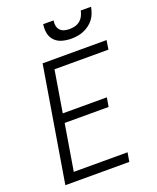

<svg xmlns="http://www.w3.org/2000/svg" viewBox="-171 -1054 942 1154"><g transform="rotate(-20 300.0 -477.5)"><path d="M43 0 165 -735H574L565 -677H220L176 -411H458L448 -353H167L118 -58H462L452 0ZM379 -815Q350 -815 322 -822.5Q294 -830 274.5 -849.5Q255 -869 249.5 -897.5Q244 -926 249 -955H315Q312 -938 315 -921.5Q318 -905 328.5 -893.5Q339 -882 355 -877.5Q371 -873 388 -873Q406 -873 423.5 -877.5Q441 -882 455 -893.5Q469 -905 477.5 -921.5Q486 -938 489 -955H555Q551 -935 544 -915.5Q537 -896 524.5 -879.5Q512 -863 494.5 -850Q477 -837 457.5 -829Q438 -821 418 -818Q398 -815 379 -815Z"/></g></svg>

Font: Iosevka Curly LtExObl
Style: Regular
Weight: 300
Width: 7
Italic angle: -9°
Monospace: yes
Designer: Belleve Invis
Foundry: Belleve Invis
Version: Version 11.1.0; ttfautohint (v1.8.3)